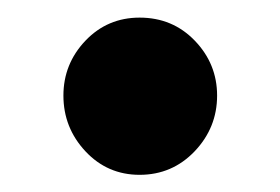

<svg xmlns="http://www.w3.org/2000/svg" viewBox="-20 -394 318 218"><path d="M138.5 -195.5Q102 -195.5 77 -222.2Q52 -249 52 -285.5Q52 -321.5 77 -347.8Q102 -374 138.5 -374Q176 -374 201.2 -347.8Q226.5 -321.5 226.5 -285.5Q226.5 -249 201 -222.2Q175.5 -195.5 138.5 -195.5Z"/></svg>

Font: Fraunces 144pt
Style: Bold
Weight: 700
Version: Version 1.000;[b76b70a41]